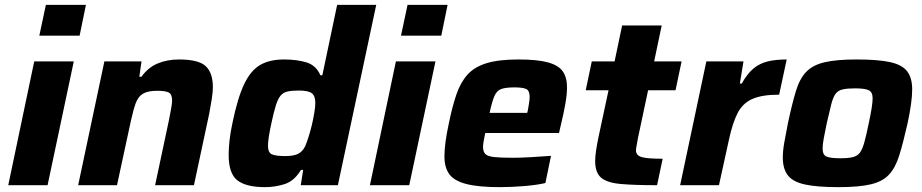

<svg xmlns="http://www.w3.org/2000/svg" viewBox="-20 -763 3798 791"><path d="M142 -616 169 -743H334L308 -616ZM14 0 121 -510H284L176 0Z M302 0 410 -510H563L554 -447H563Q590 -485 629.5 -501.5Q669 -518 717 -518Q799 -518 828 -490Q857 -462 857 -404Q857 -385 852.5 -355.5Q848 -326 842 -295L779 0H619L676 -268Q681 -294 685 -315.5Q689 -337 689 -349Q689 -375 675 -382Q661 -389 628 -389Q589 -389 569 -377Q549 -365 539 -337.5Q529 -310 519 -264L462 0Z M1072 8Q994 8 958 -20Q922 -48 922 -125Q922 -150 925.5 -183.5Q929 -217 938 -258Q959 -360 986 -416.5Q1013 -473 1052 -495.5Q1091 -518 1150 -518Q1203 -518 1242.5 -506Q1282 -494 1300 -453H1308L1369 -743H1530L1372 0H1219L1229 -63H1220Q1192 -17 1152.5 -4.5Q1113 8 1072 8ZM1155 -120Q1189 -120 1207.5 -129Q1226 -138 1237 -160Q1243 -174 1250.5 -197Q1258 -220 1264.5 -247Q1271 -274 1275 -299Q1279 -324 1279 -339Q1279 -368 1264.5 -379Q1250 -390 1211 -390Q1182 -390 1164.5 -386Q1147 -382 1136 -369Q1125 -356 1116.5 -329Q1108 -302 1098 -255Q1084 -191 1084 -163Q1084 -134 1100.5 -127Q1117 -120 1155 -120Z M1632 -616 1659 -743H1824L1798 -616ZM1504 0 1611 -510H1774L1666 0Z M2039 8Q1951 8 1901 -5Q1851 -18 1831 -45.5Q1811 -73 1811 -118Q1811 -145 1815.5 -179Q1820 -213 1829 -254Q1843 -323 1860 -373Q1877 -423 1905.5 -455Q1934 -487 1984 -502.5Q2034 -518 2116 -518Q2194 -518 2237.5 -506Q2281 -494 2298.5 -469Q2316 -444 2316 -403Q2316 -374 2309 -334.5Q2302 -295 2292 -254L2283 -215H1979Q1976 -200 1973 -184Q1970 -168 1970 -158Q1970 -138 1979.5 -128.5Q1989 -119 2015.5 -116Q2042 -113 2093 -113Q2123 -113 2167 -115.5Q2211 -118 2250 -121L2227 -9Q2194 -1 2141 3.5Q2088 8 2039 8ZM1997 -298H2152L2155 -310Q2158 -328 2160 -341Q2162 -354 2162 -364Q2162 -390 2147.5 -396.5Q2133 -403 2099 -403Q2063 -403 2044.5 -396Q2026 -389 2016.5 -366.5Q2007 -344 1997 -298Z M2687 0Q2594 0 2537.5 -5Q2481 -10 2456.5 -31Q2432 -52 2432 -99Q2432 -118 2435.5 -141.5Q2439 -165 2445 -195L2487 -391H2393L2418 -510H2512L2543 -658H2706L2675 -510H2788L2763 -391H2650L2608 -193Q2607 -185 2603.5 -167.5Q2600 -150 2600 -144Q2600 -123 2623 -116Q2646 -109 2710 -109Z M2782 0 2890 -510H3043L3028 -419H3036Q3059 -460 3084.5 -481Q3110 -502 3143 -510Q3176 -518 3221 -518L3190 -373Q3120 -373 3080 -355.5Q3040 -338 3019 -297.5Q2998 -257 2983 -187L2942 0Z M3435 8Q3346 8 3296 -3Q3246 -14 3225.5 -41Q3205 -68 3205 -114Q3205 -141 3211 -175.5Q3217 -210 3226 -255Q3243 -335 3258.5 -386.5Q3274 -438 3301 -466.5Q3328 -495 3377 -506.5Q3426 -518 3509 -518Q3598 -518 3647.5 -507Q3697 -496 3717.5 -469Q3738 -442 3738 -395Q3738 -343 3719 -255Q3701 -175 3685 -123.5Q3669 -72 3642.5 -43.5Q3616 -15 3567 -3.5Q3518 8 3435 8ZM3442 -111Q3474 -111 3493 -115.5Q3512 -120 3522.5 -134Q3533 -148 3541 -177Q3549 -206 3559 -255Q3575 -328 3575 -358Q3575 -384 3558.5 -391.5Q3542 -399 3502 -399Q3470 -399 3451 -394.5Q3432 -390 3422 -376Q3412 -362 3404.5 -333Q3397 -304 3386 -255Q3378 -217 3373.5 -192Q3369 -167 3369 -151Q3369 -125 3385 -118Q3401 -111 3442 -111Z"/></svg>

Font: Saira
Style: Bold Italic
Weight: 700
Italic angle: -12°
Designer: Hector Gatti with collaboration of the Omnibus-Type team
Foundry: Omnibus-Type
Version: Version 1.100; ttfautohint (v1.8.3)